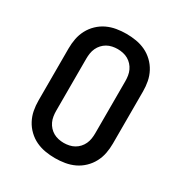

<svg xmlns="http://www.w3.org/2000/svg" viewBox="-175 -870 950 1005"><g transform="rotate(30 300.0 -367.5)"><path d="M300 8Q270 8 240.5 3Q211 -2 184.5 -14.5Q158 -27 136 -48Q114 -69 100 -95.5Q86 -122 80.5 -151Q75 -180 75 -210V-525Q75 -555 80.5 -584Q86 -613 100 -639.5Q114 -666 136 -687Q158 -708 184.5 -720.5Q211 -733 240.5 -738Q270 -743 300 -743Q330 -743 359.5 -738Q389 -733 415.5 -720.5Q442 -708 464 -687Q486 -666 500 -639.5Q514 -613 519.5 -584Q525 -555 525 -525V-210Q525 -180 519.5 -151Q514 -122 500 -95.5Q486 -69 464 -48Q442 -27 415.5 -14.5Q389 -2 359.5 3Q330 8 300 8ZM300 -84Q316 -84 332.5 -87.5Q349 -91 363 -99Q377 -107 388 -119Q399 -131 406 -146Q413 -161 415.5 -177.5Q418 -194 418 -210V-525Q418 -541 415.5 -557.5Q413 -574 406 -589Q399 -604 388 -616Q377 -628 363 -636Q349 -644 332.5 -647.5Q316 -651 300 -651Q284 -651 267.5 -647.5Q251 -644 237 -636Q223 -628 212 -616Q201 -604 194 -589Q187 -574 184.5 -557.5Q182 -541 182 -525V-210Q182 -194 184.5 -177.5Q187 -161 194 -146Q201 -131 212 -119Q223 -107 237 -99Q251 -91 267.5 -87.5Q284 -84 300 -84Z"/></g></svg>

Font: Iosevka SS04 Semibold Extended
Style: Regular
Weight: 600
Width: 7
Monospace: yes
Designer: Belleve Invis
Foundry: Belleve Invis
Version: Version 19.0.0; ttfautohint (v1.8.4)